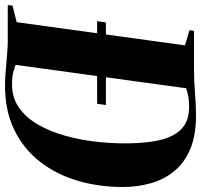

<svg xmlns="http://www.w3.org/2000/svg" viewBox="-59 -753 802 766"><g transform="rotate(90 342.0 -370.0)"><path d="M82 -743H233.5Q284.5 -743 331.2 -747Q378 -751 420 -751Q500.5 -751 555.5 -727.2Q610.5 -703.5 643.2 -662.5Q676 -621.5 690.5 -569Q705 -516.5 705 -458.5Q705 -362.5 679.8 -277.8Q654.5 -193 603.8 -128Q553 -63 477.2 -26Q401.5 11 300.5 11Q279 11 255.8 9.2Q232.5 7.5 209 5.5Q185.5 3.5 164 1.8Q142.5 0 124.5 0H-21L-18.5 -19L47.5 -35.5L140 -707L79.5 -725ZM215.5 -14.5 174.5 -40Q201.5 -36.5 217 -31.2Q232.5 -26 249 -21.5Q265.5 -17 295.5 -17Q349.5 -17 389.2 -45.2Q429 -73.5 456.2 -121Q483.5 -168.5 500 -227Q516.5 -285.5 523.8 -347.5Q531 -409.5 531 -465Q531 -526.5 524 -574.8Q517 -623 500.5 -656Q484 -689 456 -706.2Q428 -723.5 386 -723.5Q361.5 -723.5 344.2 -720.2Q327 -717 315.2 -712.8Q303.5 -708.5 295.5 -705L313.5 -729ZM43.5 -356.5 48.5 -391.5H378L373 -356.5Z"/></g></svg>

Font: Merriweather 144pt ExtraBold
Style: Italic
Weight: 800
Italic angle: -7.8°
Version: Version 2.101